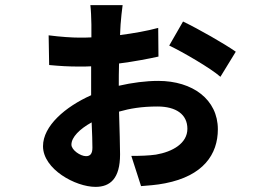

<svg xmlns="http://www.w3.org/2000/svg" viewBox="-20 -659 1040 750"><path d="M459 -639H333C335 -626 337 -582 337 -563C337 -552 337 -535 337 -513C321 -512 306 -512 291 -512C262 -512 216 -515 170 -521L172 -405C215 -401 246 -399 291 -399C306 -399 321 -399 336 -400C336 -373 336 -345 336 -319C336 -308 336 -298 336 -287C235 -242 148 -167 148 -88C148 2 275 71 353 71C411 71 449 38 449 -56C449 -87 447 -155 445 -223C487 -235 533 -243 595 -243C668 -243 712 -212 712 -156C712 -99 654 -66 589 -55C561 -51 528 -50 493 -50L531 68C554 66 591 64 625 57C774 28 831 -56 831 -154C831 -270 733 -343 598 -343C550 -343 496 -336 444 -324C444 -350 444 -380 445 -411C507 -419 563 -430 599 -438L598 -550C554 -538 502 -529 449 -522C450 -537 450 -551 451 -563C452 -582 457 -625 459 -639ZM695 -575 641 -481C692 -457 804 -392 841 -359L901 -457C857 -488 757 -545 695 -575ZM259 -94C259 -123 291 -155 338 -181C340 -138 341 -103 341 -82C341 -58 332 -49 316 -49C294 -49 259 -73 259 -94Z"/></svg>

Font: Source Han Sans CN
Style: Bold
Weight: 700
Designer: Ryoko NISHIZUKA 西塚涼子 (kana, bopomofo & ideographs); Paul D. Hunt (Latin, Greek & Cyrillic); Sandoll Communications 산돌커뮤니
Foundry: Adobe
Version: Version 2.001;hotconv 1.0.107;makeotfexe 2.5.65593